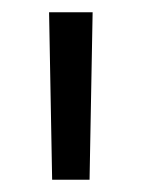

<svg xmlns="http://www.w3.org/2000/svg" viewBox="-20 -670 231 313"><path d="M65 -377 60 -650H131L126 -377Z"/></svg>

Font: Zilla Slab Regular
Style: Regular
Weight: 400
Designer: Typotheque.com
Foundry: Typotheque type foundry
Version: Version 1.0; 2017